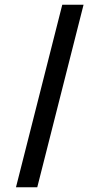

<svg xmlns="http://www.w3.org/2000/svg" viewBox="-20 -644 374 810"><path d="M332.5 -624 137.2 146H47.4L242.7 -624Z"/></svg>

Font: Uroob
Style: Regular
Weight: 400
Designer: Hussain K H
Foundry: Swanthanthra Malayalam Computing(http://smc.org.in)
Version: Version 2.0.0+20200101